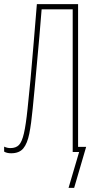

<svg xmlns="http://www.w3.org/2000/svg" viewBox="-29 -734 463 927"><path d="M348 -25H387L329 173H302L353 0H322V-689H172Q167 -624 161 -556Q155 -488 149 -423.5Q143 -359 138 -304Q133 -249 129 -211Q122 -137 112.5 -89Q103 -41 83.5 -17.5Q64 6 25 6Q4 6 -9 -2V-26Q6 -19 21 -19Q48 -19 62.5 -34Q77 -49 86.5 -90Q96 -131 104 -208Q111 -271 118.5 -352.5Q126 -434 133.5 -526.5Q141 -619 149 -714H348Z"/></svg>

Font: Noto Sans ExtraCondensed Thin
Style: Regular
Weight: 100
Width: 2
Designer: Monotype Design Team
Foundry: Monotype Imaging Inc.
Version: Version 2.013; ttfautohint (v1.8.4.7-5d5b)